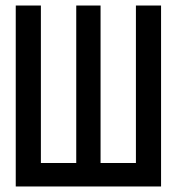

<svg xmlns="http://www.w3.org/2000/svg" viewBox="-20 -675 640 695"><path d="M37 0V-655H128V-85H256V-655H344V-85H472V-655H563V0Z"/></svg>

Font: Source Code Pro Medium
Style: Regular
Weight: 500
Monospace: yes
Designer: Paul D. Hunt, Teo Tuominen
Foundry: Adobe Systems Incorporated
Version: Version 2.030;PS 1.000;hotconv 16.6.51;makeotf.lib2.5.65220